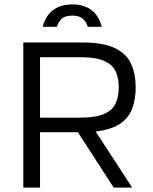

<svg xmlns="http://www.w3.org/2000/svg" viewBox="-20 -853 697 873"><path d="M520 -456Q520 -495 507 -526Q494 -557 456 -575Q418 -593 342 -593H162V-318H342Q418 -318 456 -336Q494 -354 507 -385.5Q520 -417 520 -456ZM86 0V-660H351Q451 -660 504 -633.5Q557 -607 577 -561Q597 -515 597 -456Q597 -404 582 -361.5Q567 -319 527.5 -291.5Q488 -264 415 -255L581 0H497L334 -252H162V0ZM309 -833Q344 -833 371 -821.5Q398 -810 416 -787.5Q434 -765 443 -731H379Q373 -753 357 -767.5Q341 -782 309 -782Q276 -782 260.5 -767.5Q245 -753 239 -731H174Q183 -765 201 -787.5Q219 -810 246 -821.5Q273 -833 309 -833Z"/></svg>

Font: Nata Sans
Style: Regular
Weight: 400
Designer: Daniel Uzquiano Cruz
Version: Version 1.001